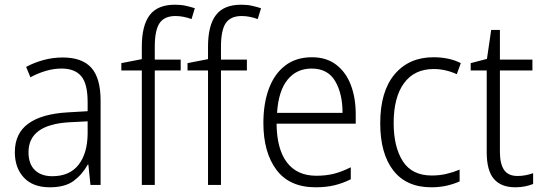

<svg xmlns="http://www.w3.org/2000/svg" viewBox="-20 -785 2304 815"><path d="M246 -541Q329 -541 368 -497Q407 -453 407 -358V0H364L355 -87H353Q329 -44 292.5 -17Q256 10 191 10Q120 10 81.5 -31Q43 -72 43 -139Q43 -219 100.5 -260.5Q158 -302 268 -308L352 -313V-352Q352 -430 324.5 -462Q297 -494 242 -494Q209 -494 176 -484.5Q143 -475 109 -457L91 -501Q124 -519 164 -530Q204 -541 246 -541ZM274 -266Q101 -256 101 -139Q101 -89 128 -63Q155 -37 202 -37Q275 -37 313 -85Q351 -133 352 -217V-270Z M747 -486H637V0H582V-486H495V-517L582 -534V-587Q582 -677 615.5 -721Q649 -765 723 -765Q748 -765 768.5 -760.5Q789 -756 807 -750L793 -704Q777 -710 759.5 -713.5Q742 -717 725 -717Q678 -717 657.5 -687Q637 -657 637 -587V-532H747Z M1028 -486H918V0H863V-486H776V-517L863 -534V-587Q863 -677 896.5 -721Q930 -765 1004 -765Q1029 -765 1049.5 -760.5Q1070 -756 1088 -750L1074 -704Q1058 -710 1040.5 -713.5Q1023 -717 1006 -717Q959 -717 938.5 -687Q918 -657 918 -587V-532H1028Z M1304 -542Q1366 -542 1407.5 -510Q1449 -478 1469.5 -423.5Q1490 -369 1490 -300V-260H1154Q1155 -152 1198 -95.5Q1241 -39 1323 -39Q1364 -39 1397.5 -47.5Q1431 -56 1469 -75V-24Q1435 -7 1399.5 1.5Q1364 10 1320 10Q1209 10 1153.5 -64Q1098 -138 1098 -263Q1098 -346 1121.5 -409Q1145 -472 1191 -507Q1237 -542 1304 -542ZM1303 -494Q1239 -494 1200.5 -446.5Q1162 -399 1156 -306H1434Q1434 -388 1402.5 -441Q1371 -494 1303 -494Z M1811 10Q1705 10 1649.5 -61.5Q1594 -133 1594 -262Q1594 -397 1655 -469.5Q1716 -542 1820 -542Q1854 -542 1883.5 -535.5Q1913 -529 1936 -517L1919 -470Q1871 -492 1821 -492Q1739 -492 1695 -432Q1651 -372 1651 -263Q1651 -161 1690 -100.5Q1729 -40 1813 -40Q1846 -40 1875.5 -47Q1905 -54 1931 -65V-15Q1907 -4 1876.5 3Q1846 10 1811 10Z M2177 -38Q2195 -38 2212.5 -41.5Q2230 -45 2243 -50V-4Q2228 2 2209 6Q2190 10 2167 10Q2107 10 2076.5 -25.5Q2046 -61 2046 -139V-486H1978V-517L2047 -535L2065 -658H2102V-532H2240V-486H2102V-141Q2102 -90 2119.5 -64Q2137 -38 2177 -38Z"/></svg>

Font: Noto Sans Myanmar SemiCondensed Light
Style: Regular
Weight: 300
Width: 4
Designer: Monotype Design Team
Foundry: Monotype Imaging Inc.
Version: Version 2.107; ttfautohint (v1.8.4.7-5d5b)